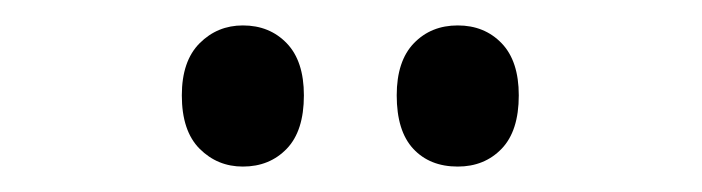

<svg xmlns="http://www.w3.org/2000/svg" viewBox="-20 -747 552 151"><path d="M123 -672Q123 -699 137 -713Q151 -727 171 -727Q192 -727 205.5 -713Q219 -699 219 -672Q219 -644 205.5 -630Q192 -616 171 -616Q151 -616 137 -630Q123 -644 123 -672ZM292 -672Q292 -699 305.5 -713Q319 -727 340 -727Q361 -727 374.5 -713Q388 -699 388 -672Q388 -644 374.5 -630Q361 -616 340 -616Q318 -616 305 -630Q292 -644 292 -672Z"/></svg>

Font: Noto Sans Lao Looped ExtraCondensed Medium
Style: Regular
Weight: 500
Width: 2
Designer: Mark Frömberg, Ben Mitchell
Foundry: The Fontpad Ltd
Version: Version 1.002; ttfautohint (v1.8.4.7-5d5b)